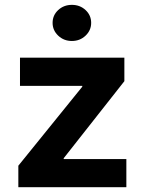

<svg xmlns="http://www.w3.org/2000/svg" viewBox="-20 -782 604 802"><path d="M56.6 0V-89.8L323.7 -419.9V-423.3H63.5V-541H499.5V-442.9L246.1 -121.1V-117.7H507.8V0ZM280.3 -610.8Q246.6 -610.8 223.1 -633.1Q199.7 -655.3 199.7 -686.5Q199.7 -718.3 223.1 -740Q246.6 -761.7 280.3 -761.7Q314 -761.7 337.4 -740Q360.8 -718.3 360.8 -686.5Q360.8 -655.3 337.4 -633.1Q314 -610.8 280.3 -610.8Z"/></svg>

Font: Inter 17pt
Style: Bold
Weight: 700
Version: Version 4.001;git-66647c0bb